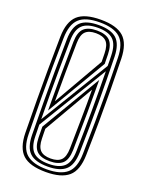

<svg xmlns="http://www.w3.org/2000/svg" viewBox="-152 -882 737 965"><g transform="rotate(20 217.0 -400.0)"><path d="M216.5 7.2Q130.5 7.2 92.8 -27.6Q55 -62.5 53.5 -142.8Q52 -240.2 51.5 -321.2Q51 -402.2 51.5 -482.4Q52 -562.5 53.5 -657.2Q55 -737.5 92.9 -772.4Q130.8 -807.2 216.5 -807.2Q300.5 -807.2 338.9 -772.9Q377.2 -738.5 379.2 -657.5Q381.2 -570.5 382 -489.5Q382.8 -408.5 382.1 -324.1Q381.5 -239.8 379.2 -142.5Q377.2 -60 338.1 -26.4Q299 7.2 216.5 7.2ZM216.5 -7.2Q290 -7.2 325 -37.8Q360 -68.2 361.5 -143Q363.5 -232.8 364.1 -313.6Q364.8 -394.5 364.2 -477.5Q363.8 -560.5 361.5 -656.8Q360 -731 325.5 -761.9Q291 -792.8 216.5 -792.8Q139.5 -792.8 106 -760.9Q72.5 -729 71.2 -656.8Q69.8 -577.5 69.1 -501.4Q68.5 -425.2 68.9 -339.1Q69.2 -253 71.2 -143Q72.2 -67.5 107.9 -37.4Q143.5 -7.2 216.5 -7.2ZM216.5 -21.8Q149.5 -21.8 119.8 -49.9Q90 -78 88.8 -143Q87.2 -240.2 86.8 -321.1Q86.2 -402 86.8 -482.1Q87.2 -562.2 88.8 -656.8Q90 -722 119.6 -750.1Q149.2 -778.2 216.5 -778.2Q281.5 -778.2 311.8 -750.6Q342 -723 344 -656.5Q347 -534 347.1 -410.4Q347.2 -286.8 344 -143.5Q342.2 -76 311.2 -48.9Q280.2 -21.8 216.5 -21.8ZM105 -234.5 327.2 -600.2Q327.2 -613.8 327 -627.9Q326.8 -642 326.2 -656Q324.8 -715.5 298.2 -739.8Q271.8 -764 216.5 -764Q158.8 -764 133.1 -739Q107.5 -714 106.5 -656.5Q105 -575.8 104.4 -506.5Q103.8 -437.2 103.9 -371.2Q104 -305.2 105 -234.5ZM122.2 -287.2Q121.5 -375.5 122 -471.6Q122.5 -567.8 124 -656.2Q125 -707.2 147.4 -728.4Q169.8 -749.5 216.5 -749.5Q263.2 -749.5 285.4 -728.4Q307.5 -707.2 308.8 -655.5Q309 -642.8 309.2 -630Q309.5 -617.2 309.8 -605.2ZM139 -343.2 291.8 -609.2Q291.5 -620 291.4 -634.6Q291.2 -649.2 291 -654Q290.2 -698.8 272.1 -716.9Q254 -735 216.5 -735Q178.5 -735 160.5 -717.1Q142.5 -699.2 141.8 -655.5Q140.2 -574 139.5 -496.6Q138.8 -419.2 139 -343.2ZM216.5 -36.2Q270.5 -36.2 297.6 -59.8Q324.8 -83.2 326.2 -144Q328.8 -257 329.1 -360.1Q329.5 -463.2 327.8 -572.2L105.2 -205.5Q105.5 -190 105.9 -174.4Q106.2 -158.8 106.5 -143.5Q107.5 -86 133.1 -61.1Q158.8 -36.2 216.5 -36.2ZM216.5 -50.5Q169.2 -50.5 147.2 -71.8Q125.2 -93 124 -143.5Q123.8 -154.8 123.6 -171Q123.5 -187.2 123.2 -201.2L311.5 -519.8Q312.2 -437 311.6 -344.4Q311 -251.8 308.8 -144.2Q307.5 -92 284.9 -71.2Q262.2 -50.5 216.5 -50.5ZM216.5 -65Q254 -65 272.1 -83Q290.2 -101 291 -145.8Q292.2 -220.5 293.5 -302Q294.8 -383.5 294.2 -461.5L140.8 -196.5Q141 -185.5 141.1 -173Q141.2 -160.5 141.8 -144.5Q142.5 -102 160 -83.5Q177.5 -65 216.5 -65Z"/></g></svg>

Font: Big Shoulders Inline Text Medium
Style: Regular
Weight: 500
Designer: Patric King
Foundry: XO Type Co
Version: Version 1.000